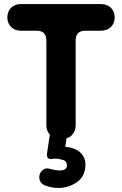

<svg xmlns="http://www.w3.org/2000/svg" viewBox="-20 -668 600 944"><path d="M307 12C316 9 325 5 332 -2C345 -15 352 -31 352 -51V-469C352 -501 368 -517 400 -517H477C517 -517 544 -545 544 -582C544 -621 517 -648 477 -648H82C43 -648 16 -621 16 -582C16 -545 43 -517 82 -517H160C192 -517 208 -501 208 -469V-51C208 -33 214 -18 225 -6L211 88C211 90 211 92 211 94C211 107 217 114 230 114C237 113 244 112 251 112C262 112 275 114 288 118C302 121 309 131 309 146C309 162 297 170 274 170C259 170 242 167 224 162C219 160 215 160 211 160C194 160 173 178 173 203C173 224 185 239 208 246C227 253 247 256 267 256C301 256 332 246 359 227C386 208 400 179 400 141C400 88 356 57 301 54Z"/></svg>

Font: Dongle
Style: Bold
Weight: 700
Designer: Yanghee Ryu
Foundry: Yanghee Ryu
Version: Version 2.000